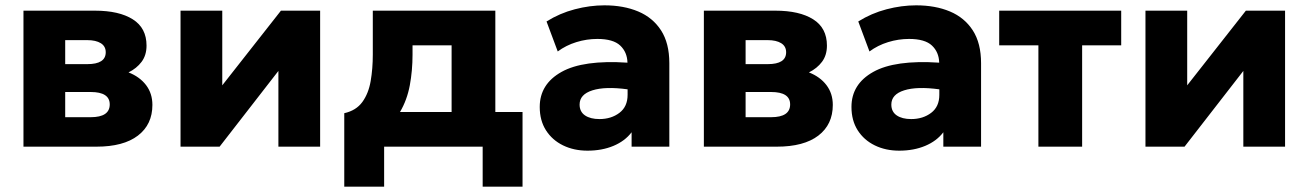

<svg xmlns="http://www.w3.org/2000/svg" viewBox="-20 -550 4907 720"><path d="M68 0V-510H336Q426.5 -510 478 -477.5Q529.5 -445 529.5 -379Q529.5 -343 511 -318.2Q492.5 -293.5 462 -278.5Q504 -262 527.8 -230.8Q551.5 -199.5 551.5 -156.5Q551.5 -83 497.2 -41.5Q443 0 341.5 0ZM307.5 -399.5H224.5V-309.5H307.5Q376.5 -309.5 376.5 -354Q376.5 -376.5 358 -388Q339.5 -399.5 307.5 -399.5ZM224.5 -110.5H320Q391.5 -110.5 391.5 -158.5Q391.5 -205 320 -205H224.5Z M657 0V-510H813.5V-230L1033.5 -510H1180.5V0H1024V-284L803.5 0Z M1271 150V-125.5Q1315.5 -135.5 1338.8 -167.5Q1362 -199.5 1370 -246Q1378 -292.5 1378 -345V-510H1837.5V-130H1939.5V150H1790V0H1420.5V150ZM1527 -345Q1527 -285.5 1516.8 -230.2Q1506.5 -175 1480 -130H1673.5V-380H1527Z M2183 15Q2132 15 2091.5 -4.8Q2051 -24.5 2027.5 -61.2Q2004 -98 2004 -149Q2004 -234.5 2085.5 -280.2Q2167 -326 2333 -315Q2332 -354.5 2305.8 -379.2Q2279.5 -404 2220 -404Q2180 -404 2141.2 -392Q2102.5 -380 2071.5 -357L2029.5 -469.5Q2079 -500.5 2135.5 -515.2Q2192 -530 2246.5 -530Q2318.5 -530 2373.2 -507Q2428 -484 2459 -436Q2490 -388 2490 -313V0H2348.5V-54Q2323.5 -21 2280.5 -3Q2237.5 15 2183 15ZM2153.5 -158Q2153.5 -131 2173.8 -117.2Q2194 -103.5 2228 -103.5Q2272 -103.5 2302.8 -126.8Q2333.5 -150 2333.5 -194.5V-215Q2249.5 -226.5 2201.5 -211.2Q2153.5 -196 2153.5 -158Z M2619.5 0V-510H2887.5Q2978 -510 3029.5 -477.5Q3081 -445 3081 -379Q3081 -343 3062.5 -318.2Q3044 -293.5 3013.5 -278.5Q3055.5 -262 3079.2 -230.8Q3103 -199.5 3103 -156.5Q3103 -83 3048.8 -41.5Q2994.5 0 2893 0ZM2859 -399.5H2776V-309.5H2859Q2928 -309.5 2928 -354Q2928 -376.5 2909.5 -388Q2891 -399.5 2859 -399.5ZM2776 -110.5H2871.5Q2943 -110.5 2943 -158.5Q2943 -205 2871.5 -205H2776Z M3352 15Q3301 15 3260.5 -4.8Q3220 -24.5 3196.5 -61.2Q3173 -98 3173 -149Q3173 -234.5 3254.5 -280.2Q3336 -326 3502 -315Q3501 -354.5 3474.8 -379.2Q3448.5 -404 3389 -404Q3349 -404 3310.2 -392Q3271.5 -380 3240.5 -357L3198.5 -469.5Q3248 -500.5 3304.5 -515.2Q3361 -530 3415.5 -530Q3487.5 -530 3542.2 -507Q3597 -484 3628 -436Q3659 -388 3659 -313V0H3517.5V-54Q3492.5 -21 3449.5 -3Q3406.5 15 3352 15ZM3322.5 -158Q3322.5 -131 3342.8 -117.2Q3363 -103.5 3397 -103.5Q3441 -103.5 3471.8 -126.8Q3502.5 -150 3502.5 -194.5V-215Q3418.5 -226.5 3370.5 -211.2Q3322.5 -196 3322.5 -158Z M3874 0V-380H3727V-510H4184.5V-380H4038V0Z M4275.5 0V-510H4432V-230L4652 -510H4799V0H4642.5V-284L4422 0Z"/></svg>

Font: Geologica
Style: Bold
Weight: 700
Designer: Sindre Bremnes, Frode Helland
Foundry: Monokrom Skriftforlag AS
Version: Version 1.010; ttfautohint (v1.8.4.7-5d5b);gftools[0.9.28]